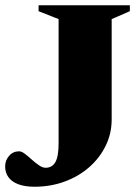

<svg xmlns="http://www.w3.org/2000/svg" viewBox="-22 -695 527 729"><path d="M402 -241Q402 -188 379.2 -141.5Q356.5 -95 316.5 -60Q276.5 -25 223.2 -5.5Q170 14 109.5 14Q73 14 48 4.8Q23 -4.5 10.2 -22Q-2.5 -39.5 -2.5 -63Q-2.5 -86 12.5 -103.2Q27.5 -120.5 50.5 -120.5Q60 -120.5 72.5 -111Q85 -101.5 98.5 -89.2Q112 -77 125.8 -67.5Q139.5 -58 151 -58Q175.5 -58 188 -79Q200.5 -100 200.5 -151.5V-622.5L124.5 -652.5V-675H471V-652.5L402 -622.5Z"/></svg>

Font: Newsreader 24pt ExtraBold
Style: Regular
Weight: 800
Designer: Hugues Gentile
Foundry: Production Type
Version: Version 1.003